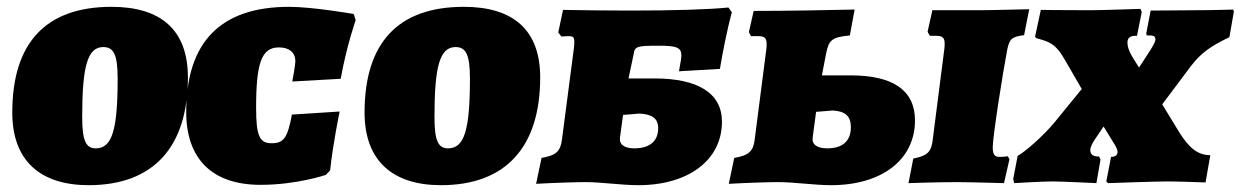

<svg xmlns="http://www.w3.org/2000/svg" viewBox="-20 -534 3638 563"><path d="M240 9C432 9 531 -105 531 -307C531 -447 451 -514 307 -514C112 -514 16 -406 16 -204C16 -62 99 9 240 9ZM261 -99C232 -99 221 -121 221 -191C221 -341 237 -396 283 -396C313 -396 325 -374 325 -304C325 -154 309 -99 261 -99Z M744 8C850 8 935 -21 935 -21L948 -34C956 -112 976 -207 976 -207L836 -198C823 -129 812 -114 776 -114C741 -114 731 -136 731 -218C731 -350 747 -395 798 -395C828 -395 846 -380 846 -355C846 -341 837 -295 837 -295L979 -303C997 -402 1023 -475 1023 -475L1017 -493C1017 -493 897 -514 828 -514C627 -514 526 -411 526 -206C526 -67 603 8 744 8Z M1273 9C1465 9 1564 -105 1564 -307C1564 -447 1484 -514 1340 -514C1145 -514 1049 -406 1049 -204C1049 -62 1132 9 1273 9ZM1294 -99C1265 -99 1254 -121 1254 -191C1254 -341 1270 -396 1316 -396C1346 -396 1358 -374 1358 -304C1358 -154 1342 -99 1294 -99Z M1852 9C1999 9 2097 -65 2097 -177C2097 -262 2025 -304 1899 -304H1823L1838 -375C1841 -398 1848 -400 1911 -400C1964 -400 1978 -395 1978 -371C1978 -368 1977 -364 1977 -360L1971 -325L2091 -332C2098 -374 2111 -443 2126 -498L2116 -512C2055 -506 1955 -503 1827 -503C1757 -503 1683 -504 1631 -505L1617 -439L1626 -427L1646 -428C1660 -428 1664 -426 1664 -412C1664 -407 1664 -401 1663 -394L1628 -126C1624 -90 1610 -78 1568 -71L1552 5C1606 2 1669 0 1697 0C1744 0 1802 9 1852 9ZM1840 -99C1810 -99 1795 -111 1798 -131L1807 -197L1855 -201C1892 -199 1910 -187 1910 -158C1910 -120 1885 -99 1840 -99Z M2934 -391C2941 -420 2946 -426 2983 -431L2998 -507C2998 -507 2884 -504 2850 -504H2714L2700 -441C2702 -437 2704 -433 2707 -429H2725C2743 -429 2750 -424 2750 -406C2750 -401 2750 -396 2749 -390L2716 -132C2712 -89 2702 -78 2658 -69L2644 3C2644 3 2732 0 2785 0C2819 0 2924 3 2924 3L2940 -67L2935 -76C2935 -76 2927 -74 2911 -74C2897 -74 2891 -80 2891 -103C2891 -134 2922 -330 2934 -391ZM2417 9C2565 9 2663 -65 2663 -181C2663 -269 2599 -313 2474 -313H2390L2403 -380C2411 -418 2421 -425 2472 -430L2486 -506C2389 -504 2292 -502 2190 -502L2176 -440L2182 -428H2203C2221 -428 2228 -423 2228 -405C2228 -401 2228 -395 2227 -389L2193 -125C2189 -90 2175 -78 2133 -71L2117 5C2171 2 2234 0 2262 0C2309 0 2368 9 2417 9ZM2406 -99C2375 -99 2360 -111 2363 -131L2373 -206L2422 -210C2459 -208 2475 -193 2475 -161C2475 -120 2450 -99 2406 -99Z M3178 -504C3084 -504 3032 -505 3032 -505L3015 -426L3019 -422C3055 -412 3075 -408 3104 -356L3152 -273L3072 -175C3041 -137 2984 -87 2964 -77L2951 -9L2954 3C2954 3 3035 -2 3067 -2C3093 -2 3195 3 3195 3L3207 -66L3203 -75C3185 -75 3177 -81 3177 -94C3177 -103 3184 -115 3189 -123L3216 -163L3251 -106C3254 -100 3257 -94 3257 -89C3257 -79 3250 -74 3238 -74L3224 -2L3229 3C3229 3 3368 -2 3404 -2C3434 -2 3515 1 3515 1L3529 -79C3492 -79 3467 -100 3438 -146L3388 -228L3472 -340C3502 -379 3529 -398 3585 -425L3598 -500L3596 -506C3596 -506 3536 -504 3486 -504C3442 -504 3404 -503 3354 -503L3341 -435C3342 -434 3342 -432 3343 -430C3363 -431 3368 -428 3368 -418C3368 -406 3341 -369 3320 -336C3301 -366 3286 -387 3286 -409C3286 -423 3294 -430 3314 -429L3328 -499L3324 -508C3324 -508 3209 -504 3178 -504Z"/></svg>

Font: Alegreya SC Black
Style: Italic
Weight: 900
Italic angle: -7°
Designer: Juan Pablo del Peral
Foundry: Huerta Tipografica
Version: Version 2.007;PS 002.007;hotconv 1.0.88;makeotf.lib2.5.64775